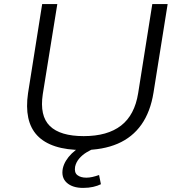

<svg xmlns="http://www.w3.org/2000/svg" viewBox="-20 -725 879 938"><path d="M384 8Q306 8 250.5 -10Q195 -28 162 -63Q129 -98 118 -150Q107 -202 117 -270L186 -705H260L189 -265Q173 -159 223.5 -109.5Q274 -60 389 -60Q505 -60 571.5 -111.5Q638 -163 655 -270L724 -705H799L730 -273Q715 -179 671 -116.5Q627 -54 555 -23Q483 8 384 8ZM386 193Q334 193 306 167.5Q278 142 287 97Q296 59 330.5 25Q365 -9 421 -31L442 0Q423 7 402.5 19.5Q382 32 367 49.5Q352 67 347 89Q342 118 358 130.5Q374 143 402 143Q416 143 431.5 139.5Q447 136 464 130L473 175Q457 183 435 188Q413 193 386 193Z"/></svg>

Font: Nunito Sans 7pt SemiExpanded Light
Style: Italic
Weight: 300
Width: 6
Italic angle: -9°
Designer: Vernon Adams
Foundry: Vernon Adams
Version: Version 3.101;gftools[0.9.27]